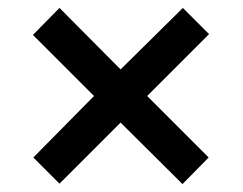

<svg xmlns="http://www.w3.org/2000/svg" viewBox="-20 -595 612 484"><path d="M441 -575 507 -509 351 -353 506 -198 440 -131 284 -286 130 -132 64 -198 217 -353 63 -507 130 -575 284 -420Z"/></svg>

Font: Noto Sans Sora Sompeng SemiBold
Style: Regular
Weight: 600
Version: Version 2.101